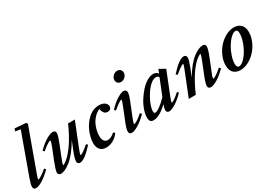

<svg xmlns="http://www.w3.org/2000/svg" viewBox="-1 -1487 3140 2261"><g transform="rotate(-30 1568.5 -356.5)"><path d="M37.1 11.2Q0 11.2 0 -27.8Q0 -59.1 31.2 -144.5L225.1 -680.2L155.3 -690.4L167 -725.1L318.4 -712.9L330.6 -693.4L130.9 -144Q106.9 -80.6 106.9 -67.4Q106.9 -63.5 111.8 -63.5Q117.7 -63.5 130.9 -69.6Q144 -75.7 171.6 -94.7Q199.2 -113.8 231.4 -142.1L248 -122.6Q186 -59.1 128.4 -23.9Q70.8 11.2 37.1 11.2Z M374.5 11.2Q356.9 11.2 347.2 1.7Q337.4 -7.8 337.4 -25.9Q337.4 -56.6 379.9 -164.6L438 -310.1Q461.4 -368.7 461.4 -386.7Q461.4 -392.1 458 -392.1Q451.7 -392.1 438 -385.5Q424.3 -378.9 397.7 -360.1Q371.1 -341.3 339.4 -313.5L320.8 -331.5Q382.3 -395 440.9 -429.9Q499.5 -464.8 535.2 -464.8Q571.3 -464.8 571.3 -427.2Q571.3 -396 536.6 -309.1L474.1 -152.3Q446.3 -84.5 446.3 -66.9Q446.3 -63.5 450.2 -63.5Q453.1 -63.5 461.9 -67.9Q470.7 -72.3 487.3 -84.7Q503.9 -97.2 523.9 -116Q543.9 -134.8 570.1 -166.5Q596.2 -198.2 622.8 -237.8Q649.4 -277.3 680.9 -335.4Q712.4 -393.6 742.2 -460.9H834L708.5 -147Q682.1 -80.6 682.1 -67.9Q682.1 -63.5 685.5 -63.5Q709 -63.5 801.8 -143.1L821.3 -126Q697.8 11.2 635.7 11.2Q618.7 11.2 608.9 1.7Q599.1 -7.8 599.1 -25.9Q599.1 -60.5 631.3 -143.1L682.1 -270Q638.7 -194.3 592.8 -137.7Q546.9 -81.1 507.1 -49.8Q467.3 -18.6 434.1 -3.7Q400.9 11.2 374.5 11.2Z M991.2 11.2Q938 11.2 909.7 -21.5Q881.3 -54.2 881.3 -112.8Q881.3 -146 890.1 -184.3Q898.9 -222.7 915 -262.2Q931.2 -301.8 956.3 -338.1Q981.4 -374.5 1011.5 -402.8Q1041.5 -431.2 1080.3 -448Q1119.1 -464.8 1161.1 -464.8Q1208 -464.8 1237.3 -444.3Q1266.6 -423.8 1266.6 -391.1Q1266.6 -370.6 1253.7 -357.7Q1240.7 -344.7 1216.3 -344.7Q1188 -344.7 1171.1 -363.3Q1154.3 -381.8 1146 -423.3Q1107.4 -407.7 1075.7 -376Q1043.9 -344.2 1024.9 -306.2Q1005.9 -268.1 995.6 -227.5Q985.4 -187 985.4 -149.9Q985.4 -105 1002.2 -80.8Q1019 -56.6 1052.2 -56.6Q1073.2 -56.6 1099.1 -69.1Q1125 -81.5 1147 -103.5L1167.5 -86.9Q1137.2 -42 1089.8 -15.4Q1042.5 11.2 991.2 11.2Z M1526.9 -571.3Q1501.5 -571.3 1485.1 -587.4Q1468.8 -603.5 1468.8 -628.4Q1468.8 -660.2 1494.1 -684.8Q1519.5 -709.5 1550.8 -709.5Q1576.7 -709.5 1593.3 -693.6Q1609.9 -677.7 1609.9 -653.3Q1609.9 -621.6 1585.4 -596.4Q1561 -571.3 1526.9 -571.3ZM1339.8 11.2Q1321.8 11.2 1312 1.2Q1302.2 -8.8 1302.2 -27.8Q1302.2 -61.5 1335.9 -144.5L1400.9 -306.6Q1428.2 -374.5 1428.2 -386.2Q1428.2 -390.1 1423.3 -390.1Q1414.6 -390.1 1384.3 -370.4Q1354 -350.6 1307.6 -311L1288.6 -327.6Q1346.7 -391.6 1405.3 -428.2Q1463.9 -464.8 1496.1 -464.8Q1515.1 -464.8 1525.4 -455.1Q1535.6 -445.3 1535.6 -427.2Q1535.6 -393.1 1502 -310.5L1435.1 -144Q1411.1 -85.9 1411.1 -67.9Q1411.1 -64 1414.1 -64Q1420.4 -64 1434.1 -70.1Q1447.8 -76.2 1475.1 -95.2Q1502.4 -114.3 1534.7 -142.6L1551.8 -122.6Q1489.3 -59.1 1431.4 -23.9Q1373.5 11.2 1339.8 11.2Z M1634.8 11.2Q1606.9 11.2 1593.8 -4.4Q1580.6 -20 1580.6 -54.7Q1580.6 -101.1 1600.1 -158Q1619.6 -214.8 1653.3 -268.1Q1687 -321.3 1727.3 -366Q1767.6 -410.6 1813.7 -437.7Q1859.9 -464.8 1899.9 -464.8Q1942.4 -464.8 1962.9 -432.6L1983.9 -485.4L2064.9 -440.4L1946.3 -142.6Q1921.4 -81.5 1921.4 -66.9Q1921.4 -62.5 1923.8 -62.5Q1930.2 -62.5 1942.6 -68.6Q1955.1 -74.7 1980.2 -93.3Q2005.4 -111.8 2037.1 -140.6L2054.2 -122.1Q1992.2 -58.1 1935.8 -22.9Q1879.4 12.2 1846.2 12.2Q1810.1 12.2 1810.1 -25.4Q1810.1 -46.9 1828.1 -95.7Q1716.8 11.2 1634.8 11.2ZM1677.7 -86.4Q1677.7 -56.2 1696.3 -56.2Q1718.8 -56.2 1764.6 -89.4Q1810.5 -122.6 1858.9 -174.3L1947.3 -395Q1933.1 -415 1906.2 -415Q1877.9 -415 1844.7 -390.4Q1811.5 -365.7 1783 -327.1Q1754.4 -288.6 1730.2 -244.6Q1706.1 -200.7 1691.9 -158Q1677.7 -115.2 1677.7 -86.4Z M2117.2 0 2239.7 -306.6Q2267.1 -373.5 2267.1 -386.2Q2267.1 -390.1 2262.2 -390.1Q2256.8 -390.1 2243.7 -383.1Q2230.5 -376 2204.3 -357.2Q2178.2 -338.4 2146.5 -311L2127.4 -327.6Q2252 -464.8 2312.5 -464.8Q2331.1 -464.8 2341.1 -455.1Q2351.1 -445.3 2351.1 -427.2Q2351.1 -397 2317.4 -310.5L2272.5 -198.7Q2314.9 -271.5 2359.6 -325.7Q2404.3 -379.9 2443.4 -408.9Q2482.4 -438 2514.2 -451.4Q2545.9 -464.8 2572.3 -464.8Q2610.4 -464.8 2610.4 -427.2Q2610.4 -392.6 2568.4 -289.1L2510.3 -144Q2484.4 -81.5 2484.4 -67.9Q2484.4 -62.5 2489.3 -62.5Q2495.6 -62.5 2509 -68.8Q2522.5 -75.2 2549.3 -94.2Q2576.2 -113.3 2608.4 -141.6L2627 -122.6Q2564 -58.6 2506.6 -23.7Q2449.2 11.2 2413.6 11.2Q2376.5 11.2 2376.5 -25.9Q2376.5 -58.1 2411.1 -144.5L2473.6 -301.3Q2501.5 -369.6 2501.5 -386.7Q2501.5 -390.1 2497.6 -390.1Q2494.6 -390.1 2486.3 -386.5Q2478 -382.8 2461.9 -371.3Q2445.8 -359.9 2426.8 -342.5Q2407.7 -325.2 2382.1 -294.4Q2356.4 -263.7 2330.6 -224.6Q2304.7 -185.5 2273.4 -127.2Q2242.2 -68.8 2212.9 0Z M2818.4 11.2Q2756.8 11.2 2723.4 -23.7Q2689.9 -58.6 2689.9 -124Q2689.9 -185.1 2716.8 -247.6Q2743.7 -310.1 2786.1 -357.4Q2828.6 -404.8 2884.3 -434.8Q2939.9 -464.8 2994.1 -464.8Q3055.7 -464.8 3090.1 -429.4Q3124.5 -394 3124.5 -329.6Q3124.5 -268.6 3097.7 -206.1Q3070.8 -143.6 3028.3 -96.2Q2985.8 -48.8 2929.7 -18.8Q2873.5 11.2 2818.4 11.2ZM2823.2 -35.2Q2861.8 -35.2 2909.4 -90.3Q2957 -145.5 2990 -225.6Q3022.9 -305.7 3022.9 -371.6Q3022.9 -397 3015.6 -408Q3008.3 -418.9 2993.2 -418.9Q2964.4 -418.9 2928.2 -385.3Q2892.1 -351.6 2862.3 -302.7Q2832.5 -253.9 2812.3 -194.8Q2792 -135.7 2792 -88.9Q2792 -35.2 2823.2 -35.2Z"/></g></svg>

Font: Elstob 6pt SemiBold
Style: Italic
Weight: 600
Italic angle: -20°
Designer: Peter S. Baker
Version: Version 1.015